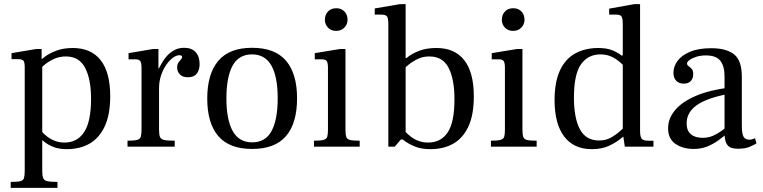

<svg xmlns="http://www.w3.org/2000/svg" viewBox="-20 -712 3703 932"><path d="M32 200V171Q65 171 79 167.5Q93 164 96.5 152Q100 140 100 117V-385Q100 -409 94 -417Q88 -425 66 -425H36V-454L155 -474H182V-425H185V117Q185 140 189.5 152Q194 164 209.5 167.5Q225 171 259 171V200ZM304 12Q266 12 239.5 1.5Q213 -9 194 -24.5Q175 -40 158 -54V-106Q168 -91 181 -75.5Q194 -60 211 -47.5Q228 -35 248.5 -27.5Q269 -20 293 -20Q355 -20 388.5 -71Q422 -122 422 -232Q422 -328 393 -383Q364 -438 300 -438Q267 -438 240 -425Q213 -412 195 -396.5Q177 -381 168 -373V-411Q178 -422 199.5 -438Q221 -454 255 -466.5Q289 -479 333 -479Q422 -479 468.5 -420Q515 -361 515 -245Q515 -156 488.5 -99Q462 -42 415 -15Q368 12 304 12Z M599 0V-29Q632 -29 646 -33Q660 -37 663.5 -48.5Q667 -60 667 -83V-381Q667 -407 661 -415.5Q655 -424 638 -424H604V-454L722 -474H749V-380H752V-83Q752 -59 756.5 -47.5Q761 -36 777 -32.5Q793 -29 828 -29V0ZM748 -282V-374Q755 -387 765 -405Q775 -423 790 -440Q805 -457 826 -468.5Q847 -480 874 -480Q910 -480 929.5 -459Q949 -438 949 -401Q949 -373 935.5 -355Q922 -337 892 -337Q866 -337 853 -351Q840 -365 840 -384Q840 -399 846 -408Q852 -417 858 -423Q864 -429 864 -435Q864 -439 861 -441.5Q858 -444 851 -444Q836 -444 819 -431.5Q802 -419 786.5 -396.5Q771 -374 761.5 -345Q752 -316 752 -283Z M1204 11Q1093 11 1039.5 -51.5Q986 -114 986 -234Q986 -353 1039.5 -416.5Q1093 -480 1204 -480Q1315 -480 1368.5 -417Q1422 -354 1422 -235Q1422 -114 1368.5 -51.5Q1315 11 1204 11ZM1204 -21Q1269 -21 1298.5 -76.5Q1328 -132 1328 -235Q1328 -339 1297.5 -393.5Q1267 -448 1203 -448Q1139 -448 1109 -393Q1079 -338 1079 -234Q1079 -131 1109.5 -76Q1140 -21 1204 -21Z M1504 0V-29Q1536 -29 1550.5 -33Q1565 -37 1568.5 -48.5Q1572 -60 1572 -83V-381Q1572 -407 1566 -415.5Q1560 -424 1543 -424H1508V-454L1630 -474H1657V-83Q1657 -59 1661 -47.5Q1665 -36 1679.5 -32.5Q1694 -29 1726 -29V0ZM1612 -562Q1587 -562 1572 -578Q1557 -594 1557 -616Q1557 -640 1572 -656Q1587 -672 1612 -672Q1629 -672 1641.5 -664.5Q1654 -657 1660.5 -644.5Q1667 -632 1667 -616Q1667 -594 1651.5 -578Q1636 -562 1612 -562Z M2070 12Q2024 12 1992 -1.5Q1960 -15 1938 -32.5Q1916 -50 1899 -63L1920 -108Q1930 -92 1944 -76.5Q1958 -61 1975 -48Q1992 -35 2013 -27.5Q2034 -20 2058 -20Q2120 -20 2153 -69Q2186 -118 2186 -230Q2186 -328 2157.5 -383Q2129 -438 2064 -438Q2033 -438 2008 -426Q1983 -414 1963.5 -398Q1944 -382 1928 -368L1931 -411Q1943 -423 1964.5 -439Q1986 -455 2019.5 -467Q2053 -479 2099 -479Q2187 -479 2233.5 -420Q2280 -361 2280 -244Q2280 -154 2253.5 -97.5Q2227 -41 2180 -14.5Q2133 12 2070 12ZM1865 0V-595Q1865 -624 1858.5 -632.5Q1852 -641 1830 -641H1799V-671L1922 -692H1949V-35H1926L1896 0ZM1947 -417V-430H1956V-417Z M2363 0V-29Q2395 -29 2409.5 -33Q2424 -37 2427.5 -48.5Q2431 -60 2431 -83V-381Q2431 -407 2425 -415.5Q2419 -424 2402 -424H2367V-454L2489 -474H2516V-83Q2516 -59 2520 -47.5Q2524 -36 2538.5 -32.5Q2553 -29 2585 -29V0ZM2471 -562Q2446 -562 2431 -578Q2416 -594 2416 -616Q2416 -640 2431 -656Q2446 -672 2471 -672Q2488 -672 2500.5 -664.5Q2513 -657 2519.5 -644.5Q2526 -632 2526 -616Q2526 -594 2510.5 -578Q2495 -562 2471 -562Z M2853 12Q2765 12 2718.5 -49.5Q2672 -111 2672 -226Q2672 -315 2698.5 -371Q2725 -427 2773 -453Q2821 -479 2884 -479Q2926 -479 2953.5 -467.5Q2981 -456 2999.5 -440.5Q3018 -425 3032 -414V-363Q3018 -383 2998 -402.5Q2978 -422 2952.5 -435Q2927 -448 2895 -448Q2834 -448 2800 -399.5Q2766 -351 2766 -238Q2766 -139 2795 -84.5Q2824 -30 2888 -30Q2920 -30 2944.5 -43.5Q2969 -57 2988.5 -74.5Q3008 -92 3023 -105V-63Q3011 -53 2988 -35Q2965 -17 2932 -2.5Q2899 12 2853 12ZM3013 0 3003 -67V-596Q3003 -623 2997 -632Q2991 -641 2972 -641H2937V-670L3059 -692H3087V-76Q3087 -47 3095.5 -38Q3104 -29 3126 -29H3152V0ZM3000 -429V-444H3011V-429Z M3561 10Q3543 10 3528.5 5Q3514 0 3505.5 -17Q3497 -34 3497 -70V-342Q3497 -390 3477 -416.5Q3457 -443 3406 -443Q3381 -443 3360.5 -436.5Q3340 -430 3327.5 -421Q3315 -412 3315 -404Q3315 -396 3322.5 -391Q3330 -386 3337.5 -378Q3345 -370 3345 -352Q3345 -331 3333 -318.5Q3321 -306 3299 -306Q3276 -306 3262.5 -320Q3249 -334 3249 -359Q3249 -389 3268.5 -416Q3288 -443 3329 -460.5Q3370 -478 3433 -478Q3505 -478 3543 -448.5Q3581 -419 3581 -339V-102Q3581 -62 3589.5 -48Q3598 -34 3617 -34Q3626 -34 3632 -36Q3638 -38 3645 -41L3652 -16Q3641 -9 3619.5 0.5Q3598 10 3561 10ZM3347 11Q3295 11 3259 -13.5Q3223 -38 3223 -89Q3223 -137 3257 -177.5Q3291 -218 3357.5 -246.5Q3424 -275 3521 -287V-257Q3416 -238 3364.5 -203Q3313 -168 3313 -113Q3313 -78 3333.5 -60.5Q3354 -43 3391 -43Q3418 -43 3441 -53Q3464 -63 3483.5 -77.5Q3503 -92 3520 -106V-74Q3494 -50 3467.5 -31Q3441 -12 3412 -0.5Q3383 11 3347 11Z"/></svg>

Font: Frank Ruhl Libre
Style: Regular
Weight: 400
Designer: Yanek Iontef
Foundry: Fontef
Version: Version 6.004